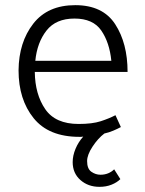

<svg xmlns="http://www.w3.org/2000/svg" viewBox="-20 -518 562 745"><path d="M475 -239H115Q116 -152 155.5 -94.5Q195 -37 285 -37Q338 -37 370.5 -47.5Q403 -58 428 -71L449 -25Q436 -18 419.5 -11Q403 -4 385 0Q360 19 339 51Q318 83 318 107Q318 137 334.5 148.5Q351 160 370 160Q386 160 399.5 154.5Q413 149 423 139L447 177Q434 190 413 198.5Q392 207 366 207Q322 207 292 180.5Q262 154 262 111Q262 86 273 59.5Q284 33 303 12Q299 13 295 13Q291 13 288 13Q169 13 110.5 -59.5Q52 -132 52 -245Q53 -354 109 -426Q165 -498 272 -498Q379 -498 427 -424Q475 -350 475 -239ZM412 -282Q405 -353 373 -399.5Q341 -446 269 -446Q197 -446 160.5 -399.5Q124 -353 117 -282Z"/></svg>

Font: Palanquin Light
Style: Regular
Weight: 300
Designer: Pria Ravichandran
Version: Version 1.0.4